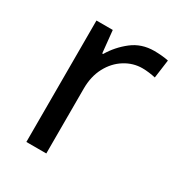

<svg xmlns="http://www.w3.org/2000/svg" viewBox="-136 -640 685 734"><g transform="rotate(30 206.5 -273.0)"><path d="M335 -546Q350 -546 367.5 -544.5Q385 -543 398 -540L387 -459Q374 -462 358.5 -464Q343 -466 329 -466Q288 -466 252 -443.5Q216 -421 194.5 -380.5Q173 -340 173 -286V0H85V-536H157L167 -438H171Q197 -482 238 -514Q279 -546 335 -546Z"/></g></svg>

Font: Noto Sans Hanifi Rohingya
Style: Regular
Weight: 400
Designer: Monotype Design Team and DaltonMaag
Foundry: Google LLC
Version: Version 2.101